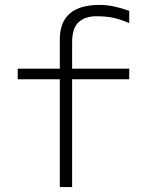

<svg xmlns="http://www.w3.org/2000/svg" viewBox="-20 -760 640 780"><path d="M223 0V-438H52V-481H223V-600Q223 -740 385 -740Q415 -740 444.5 -733.5Q474 -727 505 -716V-666Q468 -682 439 -688Q410 -694 372 -694Q325 -694 299 -669.5Q273 -645 273 -589V-481H505V-438H273V0Z"/></svg>

Font: Red Hat Mono VF Light
Style: Regular
Weight: 300
Monospace: yes
Designer: Pentagram, MCKL
Foundry: Pentagram, MCKL
Version: Version 1.023